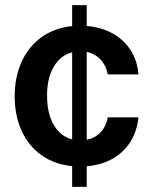

<svg xmlns="http://www.w3.org/2000/svg" viewBox="-20 -727 593 747"><path d="M260.7 -80.6Q191.9 -87.4 141.4 -123.3Q90.8 -159.2 64 -218.5Q37.1 -277.8 37.1 -352.5Q37.1 -427.7 64.5 -487.3Q91.8 -546.9 142.3 -582.8Q192.9 -618.7 260.7 -625.5V-707H317.4V-626Q374.5 -621.1 418.5 -596.7Q462.4 -572.3 488.5 -531.2Q514.6 -490.2 518.6 -437.5H399.4Q393.1 -471.2 371.8 -494.6Q350.6 -518.1 317.4 -524.9V-183.1Q349.6 -189.5 371.1 -211.9Q392.6 -234.4 399.4 -270.5H518.6Q513.7 -218.3 488.3 -176.8Q462.9 -135.3 419.2 -110.1Q375.5 -85 317.4 -80.1V0H260.7ZM260.7 -184.6V-523.4Q215.3 -511.7 189.2 -467.5Q163.1 -423.3 163.1 -355.5Q163.1 -285.6 189.2 -241Q215.3 -196.3 260.7 -184.6Z"/></svg>

Font: WEMIX Pretendard SemiBold
Style: Regular
Weight: 600
Designer: Base glyphs from Inter by Rasmus Andersson; Hangeul glyphs from Noto Sans CJK(Source Han Sans) by Jang Soo-young and Kan
Foundry: Kil Hyung-jin
Version: Version 1.000